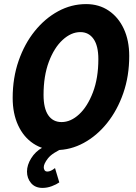

<svg xmlns="http://www.w3.org/2000/svg" viewBox="-20 -722 667 939"><path d="M42 -243Q42 -341 71 -424.5Q100 -508 150 -570Q200 -632 264.5 -667Q329 -702 401 -702Q464 -702 511.5 -670Q559 -638 585.5 -581Q612 -524 612 -448Q612 -350 583 -266.5Q554 -183 504 -120.5Q454 -58 389.5 -23Q325 12 254 12Q191 12 143 -20Q95 -52 68.5 -109.5Q42 -167 42 -243ZM193 -258Q193 -192 216 -158.5Q239 -125 281 -125Q326 -125 367 -163Q408 -201 434.5 -270.5Q461 -340 461 -433Q461 -498 437.5 -531.5Q414 -565 373 -565Q328 -565 286.5 -527Q245 -489 219 -420Q193 -351 193 -258ZM112 117Q112 85 132.5 52Q153 19 187 0H295Q235 26 214.5 52.5Q194 79 194 96Q194 104 198 110.5Q202 117 212 117Q228 117 249 100L270 170Q256 180 233.5 188.5Q211 197 188 197Q152 197 132 173.5Q112 150 112 117Z"/></svg>

Font: Radio Canada Condensed
Style: Bold Italic
Weight: 700
Width: 3
Italic angle: -12°
Designer: Charles Daoud, Etienne Aubert Bonn, Alexandre Saumier Demers, Jacques Le Bailly
Foundry: Radio-Canada
Version: Version 2.104; ttfautohint (v1.8.4.7-5d5b);gftools[0.9.28.de